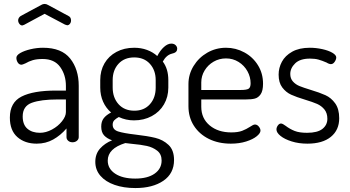

<svg xmlns="http://www.w3.org/2000/svg" viewBox="-20 -721 1773 973"><path d="M99 -594Q95 -592 93 -592Q84.6 -592 78.3 -600Q72 -608 72 -618Q72 -624.4 75.5 -630.2Q79 -636 85 -640L189 -696Q197 -701 206 -701Q215 -701 223 -696L327 -640Q340 -634 340 -617.1Q340 -607.5 334.2 -600.2Q328.5 -593 320.1 -593Q318 -593 314 -595Q312 -596 310 -596L206 -651L102 -595ZM379 -286V-26Q379 -15.4 370 -7.7Q361 0 347.5 0Q334 0 325.5 -7.7Q317 -15.4 317 -26V-70Q287 -35 249.5 -14Q212 7 166 7Q105.9 7 67.9 -26.5Q30 -60 30 -125Q30 -201.7 89.5 -231.8Q149 -262 263 -262H314V-285.9Q314 -341 285 -381.5Q256 -422 196 -422Q165.7 -422 145.9 -416Q126 -410 109 -400Q93.4 -393 89 -393Q77.2 -393 70.1 -404Q63 -415 63 -428Q63 -441 83 -452.5Q103 -464 134.7 -471.5Q166.4 -479 198 -479Q292 -479 335.5 -424.5Q379 -370 379 -286ZM95 -131Q95 -89 119 -68.5Q143 -48 182.4 -48Q212.6 -48 243.3 -64.5Q274 -81 294 -106.2Q314 -131.3 314 -153V-217H272Q187.7 -217 141.4 -200.2Q95 -183.4 95 -131Z M582 -128Q567.4 -120 559.2 -111.6Q551 -103.2 551 -89Q551 -63.8 578.5 -54.9Q606 -46 666 -39Q727 -32 766.5 -22.5Q806 -13 834 13.3Q862 39.5 862 90Q862 158 808 195Q754 232 666 232Q606.8 232 560.9 216Q515 200 489 170Q463 140 463 99Q463 58.9 487 31.9Q511 5 548 -10Q522 -19 507.5 -34.9Q493 -50.7 493 -79.5Q493 -105.3 505.5 -121.6Q518 -138 543 -151Q517.1 -173 502.5 -205.5Q488 -238 488 -277V-315Q488 -363 509.5 -400Q531 -437 570.2 -458Q609.4 -479 660 -479Q695 -479 725 -468Q755 -457 777 -437Q792 -466 811 -483Q830 -500 848 -500Q862 -500 870 -492.1Q878 -484.2 878 -474Q878 -465 873 -459.5Q868 -454 861 -452Q859 -451 856 -450.5Q853 -450 851 -449Q823 -442 805 -409Q833 -372 833 -315V-277Q833 -230 811 -192Q789 -154 749 -132.5Q709 -111 659 -111Q618 -111 582 -128ZM660 -430Q610 -430 580.5 -397.7Q551 -365.5 551 -315V-277.7Q551 -226.3 580.6 -193.1Q610.2 -160 661 -160Q710.4 -160 739.7 -192.8Q769 -225.5 769 -277V-315Q769 -365 739.7 -397.5Q710.4 -430 660 -430ZM649 8 615 4Q526 31.7 526 92.9Q526 134 563.5 159Q601 184 665.4 184Q728 184 763.5 159Q799 134 799 92.4Q799 60 776.6 42.6Q754.3 25.2 724.1 18.6Q694 12 649 8Z M1313 -296.7Q1313 -260.9 1301 -243.4Q1289 -226 1271.7 -221.5Q1254.5 -217 1226 -217H1000V-180Q1000 -121.1 1042.5 -85.5Q1085 -50 1152 -50Q1186 -50 1207 -58Q1228 -66 1248 -79Q1254 -83 1260.5 -86.5Q1267 -90 1272 -90Q1283 -90 1291.5 -79.7Q1300 -69.3 1300 -59Q1300 -46 1281 -30.5Q1262 -15 1227.5 -4Q1192.9 7 1150 7Q1087 7 1038.5 -17Q990 -41 962.5 -83.9Q935 -126.8 935 -183V-295Q935 -344.1 960.9 -386.5Q986.9 -428.9 1030.4 -454Q1074 -479 1125.5 -479Q1175 -479 1218.2 -455.5Q1261.5 -432 1287.2 -390.5Q1313 -349 1313 -296.7ZM1250 -298.9Q1250 -331 1234 -360Q1218 -389 1189.3 -407Q1160.5 -425 1125.3 -425Q1091 -425 1062.5 -408.5Q1034 -392 1017 -364Q1000 -336 1000 -303.3V-265H1200Q1230.4 -265 1240.2 -271.6Q1250 -278.2 1250 -298.9Z M1639 -119Q1639 -148 1624 -166.4Q1609 -184.7 1587 -194.4Q1565 -204 1525.5 -216Q1482 -229 1455.4 -241.2Q1428.8 -253.4 1410.4 -277.9Q1392 -302.3 1392 -343Q1392 -377.1 1408.5 -408Q1425 -439 1460.7 -459Q1496.4 -479 1550 -479Q1581.7 -479 1613.3 -472Q1645 -465 1664.5 -453.5Q1684 -442 1684 -430Q1684 -419.5 1676 -407.8Q1668 -396 1657 -396Q1653 -396 1647 -398Q1641 -400 1635 -404Q1612 -414 1594 -419Q1576 -424 1551 -424Q1500.5 -424 1475.8 -399.9Q1451 -375.7 1451 -346.2Q1451 -323 1464.5 -308Q1478 -293 1497.5 -285Q1517 -277 1553 -266Q1600 -251.9 1629.1 -238.7Q1658.2 -225.6 1678.6 -197.3Q1699 -169 1699 -121.7Q1699 -62 1656.7 -27.5Q1614.4 7 1538 7Q1494 7 1457.9 -4.4Q1421.8 -15.8 1401.4 -32.4Q1381 -49 1381 -65Q1381 -75.4 1388 -85.2Q1395 -95 1403.9 -95Q1409 -95 1415 -91.5Q1421 -88 1428 -83Q1449 -67 1473 -57.5Q1497 -48 1535.9 -48Q1589 -48 1614 -67.8Q1639 -87.6 1639 -119Z"/></svg>

Font: Dosis
Style: Regular
Weight: 400
Designer: Edgar Tolentino, Pablo Impallari, Igino Marini
Foundry: Edgar Tolentino, Pablo Impallari, Igino Marini
Version: Version 1.007;Glyphs 3.1.1 (3134)